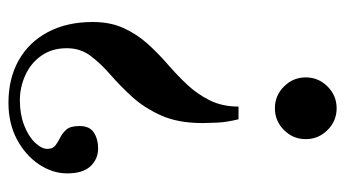

<svg xmlns="http://www.w3.org/2000/svg" viewBox="-201 -301 816 454"><g transform="rotate(90 207.0 -74.0)"><path d="M223 314Q166 314 123 290Q80 266 56 221Q32 176 32 115Q32 73 46.5 41.5Q61 10 83.5 -15Q106 -40 132 -62.5Q158 -85 180.5 -109Q203 -133 217.5 -162.5Q232 -192 232 -230H262Q269 -202 270 -179Q271 -156 271 -145Q271 -87 253 -47Q235 -7 209 21.5Q183 50 156.5 73Q130 96 112 120Q94 144 94 176Q94 211 111.5 236Q129 261 157.5 274Q186 287 217 287Q250 287 276 277Q302 267 317 251.5Q332 236 332 222Q332 209 324 203Q316 197 305 191.5Q294 186 286 176.5Q278 167 278 146Q278 122 293.5 112Q309 102 331 102Q356 102 373 120Q390 138 390 175Q390 210 368.5 242Q347 274 309.5 294Q272 314 223 314ZM236 -316Q206 -316 184.5 -337.5Q163 -359 163 -389Q163 -419 184.5 -440.5Q206 -462 236 -462Q266 -462 287.5 -440.5Q309 -419 309 -389Q309 -359 287.5 -337.5Q266 -316 236 -316Z"/></g></svg>

Font: Libre Bodoni
Style: Regular
Weight: 400
Designer: Pablo Impallari, Rodrigo Fuenzalida
Foundry: Impallari Type
Version: Version 2.005;gftools[0.9.23]